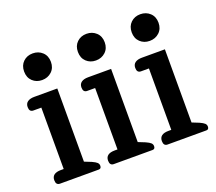

<svg xmlns="http://www.w3.org/2000/svg" viewBox="-120 -880 1173 1043"><g transform="rotate(-20 466.5 -358.0)"><path d="M84 -639Q84 -674 106 -695Q128 -716 161 -716Q194 -716 216.5 -695Q239 -674 239 -639Q239 -604 216.5 -583Q194 -562 161 -562Q128 -562 106 -583Q84 -604 84 -639ZM36 -28Q36 -68 89 -68H105V-423H59Q36 -423 36 -451Q36 -471 50 -481Q64 -491 89 -491H222V-68L262 -52Q282 -43 290 -35.5Q298 -28 298 -17Q298 0 283 0H59Q36 0 36 -28Z M395 -639Q395 -674 417 -695Q439 -716 472 -716Q505 -716 527.5 -695Q550 -674 550 -639Q550 -604 527.5 -583Q505 -562 472 -562Q439 -562 417 -583Q395 -604 395 -639ZM347 -28Q347 -68 400 -68H416V-423H370Q347 -423 347 -451Q347 -471 361 -481Q375 -491 400 -491H533V-68L573 -52Q593 -43 601 -35.5Q609 -28 609 -17Q609 0 594 0H370Q347 0 347 -28Z M706 -639Q706 -674 728 -695Q750 -716 783 -716Q816 -716 838.5 -695Q861 -674 861 -639Q861 -604 838.5 -583Q816 -562 783 -562Q750 -562 728 -583Q706 -604 706 -639ZM658 -28Q658 -68 711 -68H727V-423H681Q658 -423 658 -451Q658 -471 672 -481Q686 -491 711 -491H844V-68L884 -52Q904 -43 912 -35.5Q920 -28 920 -17Q920 0 905 0H681Q658 0 658 -28Z"/></g></svg>

Font: Maitree SemiBold
Style: Regular
Weight: 600
Designer: CadsonDemak Team
Foundry: CadsonDemak
Version: Version 1.001